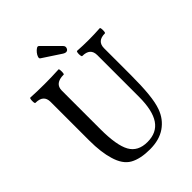

<svg xmlns="http://www.w3.org/2000/svg" viewBox="-243 -950 1075 1075"><g transform="rotate(-45 294.0 -413.0)"><path d="M297 13Q221 13 175.5 -12.5Q130 -38 110 -108Q101 -137 96 -176Q91 -215 91 -264V-569Q91 -625 27 -625Q23 -625 22 -635.5Q21 -646 22.5 -656Q24 -666 27 -666Q84 -663 139 -663Q194 -663 251 -666Q254 -666 255 -656Q256 -646 255 -635.5Q254 -625 251 -625Q180 -625 180 -569V-264Q180 -136 210.5 -81Q241 -26 316 -26Q390 -26 425.5 -78.5Q461 -131 461 -239V-569Q461 -625 398 -625Q394 -625 392.5 -635.5Q391 -646 392.5 -656Q394 -666 398 -666Q442 -663 487 -663Q532 -663 577 -666Q581 -666 582 -656Q583 -646 582 -635.5Q581 -625 577 -625Q515 -625 515 -569V-356Q515 -271 509 -210.5Q503 -150 489 -112Q468 -54 419.5 -20.5Q371 13 297 13ZM349 -704Q342 -704 332 -710L224 -781Q216 -785 219.5 -796.5Q223 -808 232 -819Q241 -830 250.5 -836Q260 -842 266 -836L361 -741Q372 -731 367 -717.5Q362 -704 349 -704Z"/></g></svg>

Font: Junicode Two Beta Condensed Medium
Style: Regular
Weight: 500
Width: 3
Designer: Peter S. Baker
Foundry: Briery Creek Software
Version: Version 1.053; ttfautohint (v1.8.4)